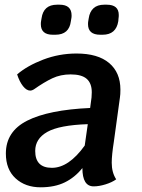

<svg xmlns="http://www.w3.org/2000/svg" viewBox="-20 -788 605 818"><path d="M465 -184Q456 -127 456 -95Q456 -53 475 -24Q457 -11 429.5 -2.5Q402 6 379 6Q331 6 331 -72Q299 -32 256 -11Q213 10 153 10Q88 10 46.5 -28Q5 -66 5 -134Q5 -228 96 -274Q187 -320 364 -328L370 -373Q371 -381 371 -395Q371 -433 349.5 -452Q328 -471 281 -471Q238 -471 203 -454.5Q168 -438 124 -407Q116 -402 109 -402Q93 -402 78 -421Q63 -440 53 -471Q96 -508 164 -534Q232 -560 306 -560Q397 -560 445 -519.5Q493 -479 493 -406Q493 -385 491 -373ZM341 -168 354 -259Q233 -255 181.5 -226Q130 -197 130 -145Q130 -73 201 -73Q273 -73 341 -168ZM154 -685Q154 -694 155 -698L157 -710Q165 -768 223 -768H234Q285 -768 285 -722Q285 -714 284 -710L282 -698Q275 -640 216 -640H205Q154 -640 154 -685ZM355 -685Q355 -694 356 -698L358 -710Q362 -738 378.5 -753Q395 -768 424 -768H435Q486 -768 486 -724Q486 -715 485 -710L484 -698Q475 -640 417 -640H407Q355 -640 355 -685Z"/></svg>

Font: Krub SemiBold
Style: Italic
Weight: 600
Italic angle: -8°
Designer: Ekaluck Peanpanawate
Foundry: Cadson Demak Co.,Ltd.
Version: Version 1.000; ttfautohint (v1.6)